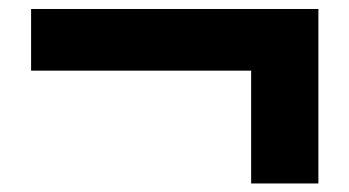

<svg xmlns="http://www.w3.org/2000/svg" viewBox="-20 -440 790 434"><path d="M547.7 -280.3H50.3V-419.7H699.7V-25.3H547.7Z"/></svg>

Font: Martian Mono VF sWd Rg
Style: Regular
Weight: 400
Width: 6
Monospace: yes
Designer: Roman Shamin
Foundry: Evil Martians
Version: Version 1.100